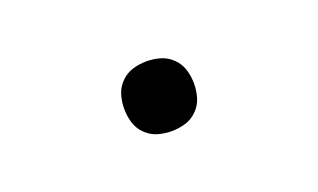

<svg xmlns="http://www.w3.org/2000/svg" viewBox="-34 -272 668 403"><g transform="rotate(-20 300.0 -70.0)"><path d="M300 8Q284 8 269 3.5Q254 -1 242.5 -12.5Q231 -24 226.5 -39Q222 -54 222 -70Q222 -86 226.5 -101Q231 -116 242.5 -127.5Q254 -139 269 -143.5Q284 -148 300 -148Q316 -148 331 -143.5Q346 -139 357.5 -127.5Q369 -116 373.5 -101Q378 -86 378 -70Q378 -54 373.5 -39Q369 -24 357.5 -12.5Q346 -1 331 3.5Q316 8 300 8Z"/></g></svg>

Font: Iosevka Plex Etoile
Style: Regular
Weight: 400
Designer: Belleve Invis
Foundry: Belleve Invis
Version: Version 25.1.1; ttfautohint (v1.8.4)